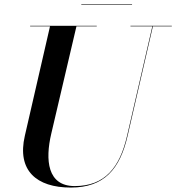

<svg xmlns="http://www.w3.org/2000/svg" viewBox="-20 -872 832 908"><path d="M364.5 -852.5V-850H604.5V-852.5ZM122.5 -750V-747.5H216.5L97.5 -230C59.5 -66 152 15 315 15C473 15 547.5 -73 583.5 -230L703 -747.5H792.5V-750H597V-747.5H700.5L581 -230C546 -77 474 8 333 8C204 8 193 -115 222.5 -240L341.5 -747.5H437.5V-750Z"/></svg>

Font: Bodoni* 72pt Medium
Style: Italic
Weight: 500
Italic angle: -13°
Version: Version 2.3